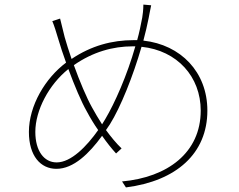

<svg xmlns="http://www.w3.org/2000/svg" viewBox="-20 -787 1040 837"><path d="M570 -585C534 -458 480 -337 439 -268L425 -245C409 -270 394 -295 381 -319C358 -360 327 -433 302 -503C385 -561 473 -585 558 -585ZM242 -706 208 -695C215 -679 226 -645 234 -617C243 -586 255 -550 268 -514C177 -446 106 -326 106 -212C106 -107 157 -51 226 -51C301 -51 369 -118 425 -195C446 -165 466 -140 486 -118L510 -140C486 -163 464 -190 442 -220L459 -245C506 -320 560 -455 597 -583C753 -567 855 -452 855 -305C855 -121 710 -14 512 4L529 30C749 2 884 -118 884 -305C884 -473 768 -592 605 -610C614 -644 622 -677 628 -708C631 -722 634 -742 639 -764L605 -767C605 -745 602 -721 600 -710C594 -678 587 -644 578 -612H562C469 -612 378 -588 292 -530C280 -566 269 -599 262 -625C255 -652 247 -685 242 -706ZM408 -220C358 -149 290 -79 227 -79C172 -79 134 -129 134 -212C134 -306 193 -418 278 -486C305 -413 335 -342 358 -302C374 -272 391 -244 408 -220Z"/></svg>

Font: Harano Aji Gothic CN ExtraLight
Style: Regular
Weight: 250
Foundry: Masamichi Hosoda
Version: HaranoAjiGothicCN-ExtraLight version 20230610;ttx 4.39.4